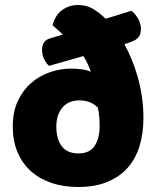

<svg xmlns="http://www.w3.org/2000/svg" viewBox="-20 -731 625 767"><path d="M553 -260Q553 -200 538 -149.5Q523 -99 491.5 -62.5Q460 -26 410.5 -5Q361 16 293 16Q232 16 183.5 -1Q135 -18 101 -49.5Q67 -81 49 -125.5Q31 -170 31 -226Q31 -284 51 -327Q71 -370 104 -399Q137 -428 179 -442.5Q221 -457 265 -457Q286 -457 307.5 -454Q329 -451 343 -444Q337 -461 330 -476.5Q323 -492 313 -507L176 -468Q165 -477 156.5 -494.5Q148 -512 148 -532Q148 -569 181 -578L231 -593Q220 -604 210.5 -612Q201 -620 190 -630Q201 -672 229 -691.5Q257 -711 292 -711Q326 -711 352.5 -695Q379 -679 402 -656L505 -688Q519 -678 531 -657.5Q543 -637 543 -617Q543 -594 533.5 -582.5Q524 -571 507 -565L477 -554Q491 -529 504.5 -497Q518 -465 529 -427.5Q540 -390 546.5 -347.5Q553 -305 553 -260ZM298 -330Q253 -330 229 -301Q205 -272 205 -226Q205 -175 227 -146.5Q249 -118 294 -118Q337 -118 357.5 -147.5Q378 -177 378 -228Q378 -245 376.5 -263.5Q375 -282 371 -301Q342 -330 298 -330Z"/></svg>

Font: Baloo Cyrillic
Style: Regular
Weight: 400
Designer: Ek Type, Denis Ignatov
Foundry: Ek Type
Version: Version 1.50 July 26, 2019